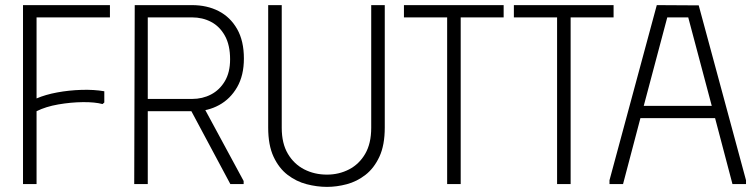

<svg xmlns="http://www.w3.org/2000/svg" viewBox="-20 -720 2958 751"><path d="M410 -700V-652H123V-335Q158 -350 204 -358.5Q250 -367 299 -368.5Q348 -370 388 -363V-319L381 -313Q351 -321 304 -320.5Q257 -320 208 -311.5Q159 -303 123 -285V0H70V-700Z M507 -700H558V0H505ZM731 -700Q790 -700 835.5 -676.5Q881 -653 907.5 -606.5Q934 -560 934 -491Q934 -425 907.5 -379Q881 -333 837 -309Q793 -285 741 -285H516V-700ZM548 -333H731Q772 -333 805.5 -350.5Q839 -368 859.5 -402.5Q880 -437 880 -488Q880 -544 859.5 -580.5Q839 -617 805.5 -634.5Q772 -652 731 -652H548ZM712 -316 760 -332 933 -12V0H881Z M1485 -221V-700H1432V-220Q1432 -159 1408.5 -118.5Q1385 -78 1345.5 -57.5Q1306 -37 1259 -37Q1210 -37 1170 -57.5Q1130 -78 1106 -118.5Q1082 -159 1082 -220V-700H1029V-221Q1029 -152 1050 -107Q1071 -62 1105 -36Q1139 -10 1179.5 0.5Q1220 11 1259 11Q1297 11 1336.5 0.5Q1376 -10 1409.5 -36Q1443 -62 1464 -107Q1485 -152 1485 -221Z M1950 -700V-652H1782V0H1729V-652H1560V-700Z M2380 -700V-652H2212V0H2159V-652H1990V-700Z M2364 0V-15L2549 -700L2713 -699L2898 -15V0H2845L2777 -258H2485L2417 0ZM2498 -306H2764L2672 -652H2590Z"/></svg>

Font: Phudu Light
Style: Regular
Weight: 300
Version: Version 1.005;gftools[0.9.23]